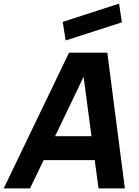

<svg xmlns="http://www.w3.org/2000/svg" viewBox="-38 -1041 769 1061"><path d="M325 -817.5 308.5 -920 620 -1021 635.5 -917.5ZM485.5 -156H203L128 0H-17.5L343.5 -750H555L652 0H506.5ZM467.5 -288.5 424 -616.5 266.5 -288.5Z"/></svg>

Font: Russisch Sans ExtraBold
Style: Italic
Weight: 800
Width: 4
Italic angle: -10°
Designer: Michael Sharanda (font) & Cristiano Sobral (main changes)
Foundry: Michael Sharanda
Version: Version 2.00;September 8, 2020;FontCreator 13.0.0.2681 64-bi